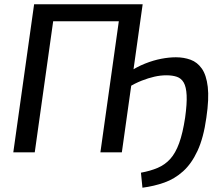

<svg xmlns="http://www.w3.org/2000/svg" viewBox="-20 -710 1035 895"><path d="M644 165 637 95Q681 87 715 72.5Q749 58 773.5 31Q798 4 815 -42.5Q832 -89 843 -162Q852 -227 850 -266Q848 -305 836.5 -325Q825 -345 804.5 -352Q784 -359 756 -359Q728 -359 699.5 -352.5Q671 -346 640.5 -334Q610 -322 574 -301L578 -372Q617 -398 656 -413.5Q695 -429 731.5 -436Q768 -443 800 -443Q837 -443 868.5 -431.5Q900 -420 921 -390Q942 -360 948.5 -305Q955 -250 942 -162Q929 -68 901 -7.5Q873 53 833.5 88.5Q794 124 746 141Q698 158 644 165ZM42 0 139 -690H239L142 0ZM448 0 545 -690H645L548 0ZM220 -611 231 -690H556L544 -611Z"/></svg>

Font: Exo 2 Medium
Style: Italic
Weight: 500
Italic angle: -8°
Designer: Natanael Gama
Foundry: Natanael Gama
Version: Version 2.010